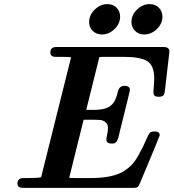

<svg xmlns="http://www.w3.org/2000/svg" viewBox="-20 -915 845 935"><path d="M64.9 -20Q64.9 -47.9 94.2 -47.9H113.8Q162.6 -47.9 180.2 -51.8L326.2 -636.2Q308.1 -638.2 271 -638.2H251Q225.1 -638.2 225.1 -659.2Q225.1 -686 253.9 -686H776.9Q804.7 -686 805.2 -664.1Q805.2 -661.1 801 -628.2Q796.9 -595.2 791.5 -547.1Q786.1 -499 783.2 -474.1Q781.2 -456.1 775.1 -450Q769 -443.8 752.9 -443.8Q737.8 -443.8 732.4 -449.5Q727.1 -455.1 727.1 -467.8Q727.1 -473.6 729 -494.9Q731 -516.1 731 -532.2Q731 -597.2 696.5 -617.7Q662.1 -638.2 581.1 -638.2H511.2Q472.2 -638.2 463.9 -637.2L399.9 -379.9H435.1Q498 -379.9 522 -402.8Q536.1 -416 543.5 -434.6Q550.8 -453.1 553 -465.6Q555.2 -478 563 -487.5Q570.8 -497.1 585.9 -497.1Q612.8 -497.1 612.8 -476.1Q612.8 -472.2 563 -272.9Q562 -268.1 559.6 -258.1Q557.1 -248 556.2 -244.6Q555.2 -241.2 552.5 -234.6Q549.8 -228 547.9 -226.1Q545.9 -224.1 543 -220.9Q540 -217.8 535.4 -216.8Q530.8 -215.8 524.9 -215.8Q498 -215.8 498 -234.9Q498 -240.7 502 -260.3Q505.9 -279.8 505.9 -292Q505.9 -310.1 494.4 -319.6Q482.9 -329.1 469 -330.6Q455.1 -332 426.8 -332H387.2L316.9 -48.8Q330.1 -47.9 355 -47.9H419.9Q525.9 -47.9 579.1 -79.1Q601.1 -92.3 618.7 -109.6Q636.2 -127 652.6 -156Q668.9 -185.1 676 -200Q683.1 -214.8 700.2 -252.9Q706.1 -266.1 711.9 -270.5Q717.8 -274.9 732.9 -274.9Q757.8 -274.9 757.8 -255.9Q757.8 -252 661.1 -22Q655.3 -7.8 649.2 -3.9Q643.1 0 627.9 0H94.2Q64.9 0 64.9 -20ZM414.1 -808.1Q414.1 -842.3 441.7 -868.7Q469.2 -895 502.9 -895Q529.8 -895 547.4 -877.7Q564.9 -860.4 564.9 -834Q564.9 -799.8 537.6 -773.4Q510.3 -747.1 476.1 -747.1Q449.2 -747.1 431.6 -764.6Q414.1 -782.2 414.1 -808.1ZM620.1 -808.1Q620.1 -842.3 647.7 -868.7Q675.3 -895 709 -895Q735.8 -895 753.4 -877.7Q771 -860.4 771 -834Q771 -799.8 743.7 -773.4Q716.3 -747.1 682.1 -747.1Q655.3 -747.1 637.7 -764.6Q620.1 -782.2 620.1 -808.1Z"/></svg>

Font: CMU Serif
Style: BoldItalic
Weight: 700
Italic angle: -14.04°
Version: Version 0.7.0